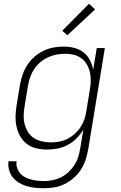

<svg xmlns="http://www.w3.org/2000/svg" viewBox="-20 -785 640 1018"><path d="M212 213Q189 213 165.5 210.5Q142 208 120.5 201.5Q99 195 80 183.5Q61 172 47.5 155Q34 138 28 115.5Q22 93 25 70H68Q65 88 70.5 104.5Q76 121 86.5 133.5Q97 146 112 154Q127 162 143.5 166.5Q160 171 177.5 173Q195 175 212 175Q235 175 258 170.5Q281 166 302.5 155.5Q324 145 342 128.5Q360 112 373.5 91.5Q387 71 394 49Q401 27 405 4L422 -98Q407 -73 386 -51.5Q365 -30 339 -16.5Q313 -3 285.5 2.5Q258 8 229 8Q229 8 229 8Q229 8 229 8Q201 8 173 1.5Q145 -5 123.5 -21Q102 -37 88 -61Q74 -85 68 -112Q62 -139 62.5 -168Q63 -197 68 -226L86 -336Q91 -363 100 -389.5Q109 -416 124.5 -440Q140 -464 162 -483.5Q184 -503 210 -515.5Q236 -528 263 -533Q290 -538 318 -538Q347 -538 374 -531Q401 -524 422.5 -507.5Q444 -491 456.5 -466.5Q469 -442 474 -415L493 -530H536L447 11Q442 38 433 64.5Q424 91 408 115.5Q392 140 369.5 159.5Q347 179 321 191.5Q295 204 267.5 208.5Q240 213 212 213ZM249 -30Q271 -30 293.5 -34Q316 -38 337 -48.5Q358 -59 376 -75Q394 -91 407 -111Q420 -131 427.5 -153Q435 -175 438 -197L456 -307Q460 -331 461 -354.5Q462 -378 457 -400.5Q452 -423 441 -442.5Q430 -462 412 -475.5Q394 -489 371.5 -494.5Q349 -500 325 -500Q302 -500 279 -495.5Q256 -491 234 -481Q212 -471 193 -454.5Q174 -438 160.5 -417.5Q147 -397 139.5 -374.5Q132 -352 128 -329L110 -219Q106 -195 105.5 -171.5Q105 -148 111 -125.5Q117 -103 129 -84Q141 -65 160 -53Q179 -41 202 -35.5Q225 -30 249 -30ZM337 -598 310 -622 452 -765 484 -735Z"/></svg>

Font: Iosevka Curly XLtEx
Style: Italic
Weight: 200
Width: 7
Italic angle: -9°
Monospace: yes
Designer: Belleve Invis
Foundry: Belleve Invis
Version: Version 11.1.0; ttfautohint (v1.8.3)